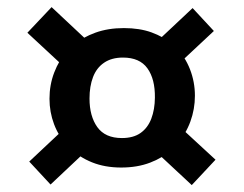

<svg xmlns="http://www.w3.org/2000/svg" viewBox="-20 -574 695 547"><path d="M594 -119 526.3 -46.7 419 -146.7 471.3 -148.7Q444.3 -124.7 407.8 -110.7Q371.3 -96.7 325.3 -96.7Q279 -96.7 242.2 -111.5Q205.3 -126.3 180 -152L237 -154.7L124 -48.3L63.3 -113.7L173 -216.7L171 -160.3Q147 -185.7 134 -220.2Q121 -254.7 121 -292.7Q121 -332 134.3 -367Q147.7 -402 171.7 -431.3L163.3 -383L58 -480.7L127 -553.7L236.3 -451.3L188 -445.3Q216 -468 252 -481Q288 -494 333 -494Q377.7 -494 411.7 -481.7Q445.7 -469.3 469.7 -449.3L423.3 -452L528.7 -551L589.3 -485.7L483 -386.3L480 -440.7Q507 -413 521.2 -376.8Q535.3 -340.7 535.3 -301.3Q535.3 -263 522.3 -227.5Q509.3 -192 484.3 -164.3L482.3 -222ZM327.3 -180.7Q360 -180.7 380.5 -195.2Q401 -209.7 411 -235.8Q421 -262 421.3 -295.7Q422 -348.7 400 -379.3Q378 -410 330.3 -410Q298 -410 276.5 -395.3Q255 -380.7 245 -354.3Q235 -328 235 -293.3Q235 -243 257.3 -211.8Q279.7 -180.7 327.3 -180.7Z"/></svg>

Font: Bitter Thin
Style: Regular
Weight: 100
Designer: Sol Matas, and Bitter project Authors
Foundry: Sol Matas
Version: Version 2.002